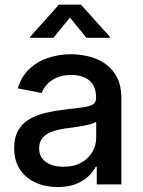

<svg xmlns="http://www.w3.org/2000/svg" viewBox="-20 -775 599 807"><path d="M222.7 11.2Q170.9 11.2 129.4 -7.6Q87.9 -26.4 63.7 -63Q39.6 -99.6 39.6 -152.8Q39.6 -198.7 57.4 -228.3Q75.2 -257.8 105 -274.9Q134.8 -292 172.1 -300.8Q209.5 -309.6 248.5 -314Q296.9 -319.8 326.4 -323.7Q356 -327.6 369.9 -335.9Q383.8 -344.2 383.8 -363.3V-366.2Q383.8 -396 372.1 -416.7Q360.4 -437.5 336.9 -448.7Q313.5 -460 279.3 -460Q244.6 -460 219.2 -449Q193.8 -438 178 -420.7Q162.1 -403.3 155.8 -383.8L54.7 -403.8Q69.8 -453.1 102.8 -484.6Q135.7 -516.1 181.2 -531.5Q226.6 -546.9 278.3 -546.9Q314.5 -546.9 351.8 -538.1Q389.2 -529.3 420.7 -508.3Q452.1 -487.3 471.2 -451.2Q490.2 -415 490.2 -360.4V0H386.7V-74.2H382.3Q371.6 -53.2 351.1 -33.7Q330.6 -14.2 298.8 -1.5Q267.1 11.2 222.7 11.2ZM246.1 -74.2Q290.5 -74.2 321.3 -91.3Q352.1 -108.4 368.2 -136.2Q384.3 -164.1 384.3 -195.8V-263.7Q378.9 -258.3 363.3 -253.9Q347.7 -249.5 327.6 -245.8Q307.6 -242.2 288.1 -239.5Q268.6 -236.8 253.9 -234.9Q224.6 -231 199.5 -221.9Q174.3 -212.9 159.4 -196Q144.5 -179.2 144.5 -151.4Q144.5 -126 157.5 -108.9Q170.4 -91.8 193.4 -83Q216.3 -74.2 246.1 -74.2ZM204.6 -616.2H106V-619.6L227.5 -755.4H320.3L442.4 -619.6V-616.2H343.3L273.9 -701.2Z"/></svg>

Font: Inter 18pt Medium
Style: Regular
Weight: 500
Designer: Rasmus Andersson
Foundry: rsms
Version: Version 4.001;git-66647c0bb